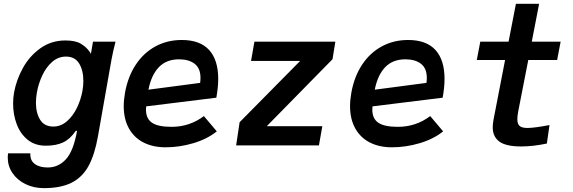

<svg xmlns="http://www.w3.org/2000/svg" viewBox="-20 -771 3040 1018"><path d="M21 63.5Q21 53.5 22.5 42H141Q139 79.5 164.2 98.2Q189.5 117 233 117Q289.5 117 329.5 73.5Q369.5 30 388.5 -77H381.5Q352 -33.5 314.8 -16Q277.5 1.5 223 1.5Q165.5 1.5 126.5 -30.2Q87.5 -62 68.5 -113Q49.5 -164 49.5 -221.5Q49.5 -253 54.5 -280Q66.5 -347 101.5 -410.5Q136.5 -474 194.2 -515.2Q252 -556.5 327 -556.5Q380 -556.5 409 -539Q438 -521.5 455 -497Q459 -491 462 -485.5L473 -550H592.5Q580 -502.5 571.5 -457L499.5 -49Q482 50 449 109.8Q416 169.5 359 198Q302 226.5 212.5 226.5Q158.5 226.5 114.8 205Q71 183.5 46 146.2Q21 109 21 63.5ZM417 -288Q422 -317 422 -341.5Q422 -398 399.5 -434.5Q377 -471 330 -471Q288.5 -471 256.2 -442.5Q224 -414 203.8 -370.2Q183.5 -326.5 175.5 -280Q170.5 -251 170.5 -227Q170.5 -172 192.8 -136Q215 -100 263 -100Q302.5 -100 334.8 -128Q367 -156 387.8 -199Q408.5 -242 417 -288Z M636 -209Q636 -241 643 -280.5Q658.5 -365.5 700 -428.2Q741.5 -491 804.2 -525Q867 -559 944 -559Q1040.5 -559 1088.8 -506Q1137 -453 1137 -352.5Q1137 -308.5 1127 -253L755 -207Q754 -195 754 -189.5Q754 -142 786 -120.2Q818 -98.5 889.5 -98.5Q985.5 -98.5 1061 -155.5L1129.5 -74.5Q1078.5 -33.5 1005.2 -11.8Q932 10 858 10Q791.5 10 741.5 -15.2Q691.5 -40.5 663.8 -89.8Q636 -139 636 -209ZM1043 -358Q1043 -409 1012 -432.8Q981 -456.5 929.5 -456.5Q862 -456.5 822 -414.5Q782 -372.5 767 -295.5L1041 -331.5Q1043 -344 1043 -358Z M1250.5 -123 1571.5 -448H1311L1329 -550H1758L1743 -457L1394.5 -102H1689L1671 0H1232Z M1836 -209Q1836 -241 1843 -280.5Q1858.5 -365.5 1900 -428.2Q1941.5 -491 2004.2 -525Q2067 -559 2144 -559Q2240.5 -559 2288.8 -506Q2337 -453 2337 -352.5Q2337 -308.5 2327 -253L1955 -207Q1954 -195 1954 -189.5Q1954 -142 1986 -120.2Q2018 -98.5 2089.5 -98.5Q2185.5 -98.5 2261 -155.5L2329.5 -74.5Q2278.5 -33.5 2205.2 -11.8Q2132 10 2058 10Q1991.5 10 1941.5 -15.2Q1891.5 -40.5 1863.8 -89.8Q1836 -139 1836 -209ZM2243 -358Q2243 -409 2212 -432.8Q2181 -456.5 2129.5 -456.5Q2062 -456.5 2022 -414.5Q1982 -372.5 1967 -295.5L2241 -331.5Q2243 -344 2243 -358Z M2592.5 -96Q2592.5 -113 2596.5 -135.5L2658 -453H2508L2526.5 -550H2676.5L2715.5 -751H2838.5L2799.5 -550H2952.5L2934 -453H2781L2727.5 -179.5Q2723 -155.5 2723 -139.5Q2723 -112.5 2735.8 -102.5Q2748.5 -92.5 2776.5 -92.5Q2812.5 -92.5 2893.5 -108L2879.5 -10Q2807 5.5 2743.5 5.5Q2663 5.5 2627.8 -20.2Q2592.5 -46 2592.5 -96Z"/></svg>

Font: JuliaMono BoldItalic
Style: Regular
Weight: 700
Italic angle: -9°
Monospace: yes
Designer: cormullion
Foundry: corm
Version: Version 0.049; ttfautohint (v1.8.4)